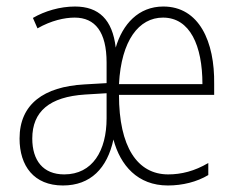

<svg xmlns="http://www.w3.org/2000/svg" viewBox="-20 -559 727 589"><path d="M481 -539C405 -539 356 -485 335 -413C325 -499 283 -539 210 -539C164 -539 117 -525 81 -504L95 -472C137 -496 178 -505 209 -505C272 -505 307 -461 307 -367V-304L238 -300C115 -293 40 -240 40 -134C40 -50 84 10 173 10C258 10 309 -43 328 -131C349 -52 402 10 495 10C540 10 584 -1 619 -22V-59C577 -34 536 -24 496 -24C401 -24 345 -109 345 -268H637V-301C639 -431 591 -539 481 -539ZM480 -505C563 -505 601 -419 601 -301H345C352 -435 406 -505 480 -505ZM241 -269 307 -273V-196C307 -97 264 -24 177 -24C112 -24 79 -67 79 -134C79 -217 132 -262 241 -269Z"/></svg>

Font: Noto Sans Devanagari Condensed ExtraLight
Style: Regular
Weight: 200
Width: 3
Designer: Jelle Bosma - Monotype Design Team
Foundry: Monotype Imaging Inc.
Version: Version 2.004